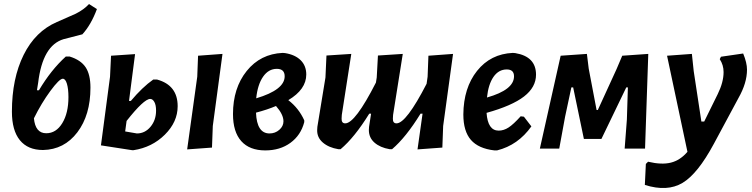

<svg xmlns="http://www.w3.org/2000/svg" viewBox="-20 -736 3723 951"><path d="M193 7Q118 7 78.5 -41.5Q39 -90 39 -183Q39 -347 97 -464Q155 -581 262 -627L355 -668Q395 -688 421 -716L460 -691Q431 -613 388 -566L295 -542Q191 -511 169 -326L163 -289H173Q233 -390 306 -456H325Q380 -439 404 -403Q428 -367 428 -302Q428 -166 363 -80.5Q298 5 193 7ZM291 -346Q274 -346 229.5 -285.5Q185 -225 148 -150Q155 -76 209 -76Q258 -76 288.5 -126Q319 -176 319 -255Q319 -296 311.5 -321Q304 -346 291 -346Z M1082 -469 1034 -112 1030 -5 907 4 957 -356 961 -460ZM480 -16 525 -356 530 -460 649 -468 619 -236H628Q685 -304 739 -342H758Q860 -314 860 -210Q860 -132 796.5 -69Q733 -6 641 8H635ZM724 -246Q693 -246 607 -137L600 -85L658 -75Q698 -75 725.5 -108Q753 -141 753 -188Q753 -216 744.5 -231Q736 -246 724 -246Z M1294 9Q1216 9 1175 -37Q1134 -83 1134 -171Q1134 -300 1202 -384.5Q1270 -469 1380 -474L1392 -473Q1442 -465 1469.5 -437.5Q1497 -410 1497 -367Q1497 -293 1408 -240Q1460 -200 1487 -140V-131Q1470 -66 1418.5 -28.5Q1367 9 1294 9ZM1351 -395Q1310 -395 1283 -356Q1256 -317 1249 -249Q1390 -291 1390 -358Q1390 -395 1351 -395ZM1384 -135Q1384 -169 1347 -211Q1305 -193 1248 -178Q1252 -75 1315 -75Q1343 -75 1363.5 -93Q1384 -111 1384 -135Z M1720 -469 1673 -167 1672 -149Q1671 -125 1690 -125Q1739 -125 1842 -327L1846 -352L1852 -461L1975 -469L1927 -167L1926 -149Q1925 -125 1944 -125Q1992 -125 2093 -321L2098 -356L2102 -460L2224 -469L2175 -112L2171 -5L2048 4L2073 -173H2063Q1991 -56 1922 3H1910Q1863 -5 1835 -29.5Q1807 -54 1807 -92L1808 -108L1818 -173H1809Q1736 -55 1667 3H1656Q1608 -5 1579 -30Q1550 -55 1551 -92L1552 -108L1592 -352L1597 -461Z M2612 -110Q2546 -17 2442 9H2429Q2350 0 2312.5 -43Q2275 -86 2275 -169Q2276 -301 2343 -385Q2410 -469 2520 -474L2532 -473Q2635 -456 2635 -366Q2635 -304 2575.5 -258Q2516 -212 2390 -177Q2396 -89 2450 -89Q2475 -89 2499 -104.5Q2523 -120 2559 -160L2575 -158ZM2490 -392Q2450 -392 2424.5 -355.5Q2399 -319 2392 -253Q2526 -291 2526 -358Q2526 -392 2490 -392Z M2654 0 2757 -460 2887 -469 2896 -396 2935 -191H2941L3034 -394L3062 -460L3191 -469L3175 0H3074L3085 -144L3090 -303H3082L2959 -48H2872L2819 -303H2810L2779 -158L2750 0Z M3407 -469 3416 -384 3454 -134H3468L3535 -270Q3564 -329 3564 -379Q3564 -414 3545 -443L3551 -455L3661 -471Q3680 -425 3680 -391Q3680 -325 3638 -251L3516 -24Q3436 125 3360.5 170Q3285 215 3174 180L3179 76L3190 65Q3257 81 3303 69.5Q3349 58 3385 16L3284 -460Z"/></svg>

Font: Alegreya Sans
Style: Bold Italic
Weight: 700
Italic angle: -7°
Designer: Juan Pablo del Peral
Foundry: Huerta Tipografica
Version: Version 2.007